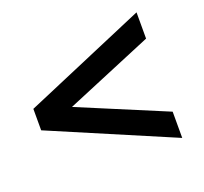

<svg xmlns="http://www.w3.org/2000/svg" viewBox="-95 -745 781 734"><g transform="rotate(-20 295.5 -378.5)"><path d="M528.2 -122.7 31.4 -334.5V-421.8L528.2 -633.6V-526.8L172.7 -378.2L528.2 -229.5Z"/></g></svg>

Font: Spartan MB
Style: Bold
Weight: 700
Designer: Matt Bailey, Mirko Velimirovic
Foundry: Matt Bailey
Version: Version 1.005